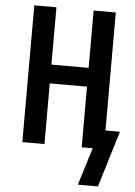

<svg xmlns="http://www.w3.org/2000/svg" viewBox="-61 -781 723 1028"><g transform="rotate(5 300.0 -267.0)"><path d="M505 201H397L459 0H400V-326H200V0H81V-735H200V-427H400V-735H519V-101H597Z"/></g></svg>

Font: Iosevka Fixed Extended
Style: Bold
Weight: 700
Width: 7
Monospace: yes
Designer: Belleve Invis
Foundry: Belleve Invis
Version: Version 24.1.1; ttfautohint (v1.8.4)